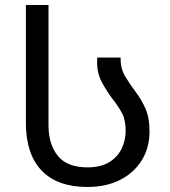

<svg xmlns="http://www.w3.org/2000/svg" viewBox="-20 -734 676 764"><path d="M328 10Q208 10 145.5 -55.5Q83 -121 83 -245V-714H173V-236Q173 -160 210 -114Q247 -68 328 -68Q380 -68 413.5 -88Q447 -108 463.5 -141.5Q480 -175 480 -214Q480 -256 465.5 -283.5Q451 -311 431 -336Q405 -370 384 -409.5Q363 -449 367 -505H460Q459 -462 477.5 -431Q496 -400 520 -368Q543 -338 559 -301.5Q575 -265 575 -212Q575 -146 544 -96Q513 -46 457.5 -18Q402 10 328 10Z"/></svg>

Font: Noto Sans Ambassadori
Style: Regular
Weight: 400
Designer: Monotype Design Team
Foundry: Monotype Imaging Inc.
Version: Version 2.013